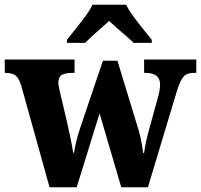

<svg xmlns="http://www.w3.org/2000/svg" viewBox="-24 -786 844 806"><path d="M65 -427Q55 -459 40.5 -469.5Q26 -480 -1 -480H-4V-536H289V-480H278Q250 -480 235.5 -471.5Q221 -463 221 -438Q221 -430 223.5 -417.5Q226 -405 229 -394L257 -275Q265 -239 272.5 -203.5Q280 -168 283 -145H287Q290 -168 297 -195.5Q304 -223 313 -250L408 -531H469L559 -236Q566 -211 570.5 -186Q575 -161 577 -144H581Q584 -167 588.5 -188.5Q593 -210 601 -239L640 -381Q644 -394 646 -408.5Q648 -423 648 -431Q648 -480 587 -480H581V-536H800V-480H788Q761 -480 747 -465Q733 -450 718 -402L597 0H485L394 -310L298 0H184ZM257 -619Q272 -638 293 -664Q314 -690 334 -717Q354 -744 364 -766H506Q516 -744 536 -717Q556 -690 577 -664Q598 -638 613 -619V-606H537Q526 -617 507 -633.5Q488 -650 468 -667.5Q448 -685 434 -698Q420 -685 400.5 -668Q381 -651 363 -634.5Q345 -618 333 -606H257Z"/></svg>

Font: Noto Serif Thai SemiCondensed ExtraBold
Style: Regular
Weight: 800
Width: 4
Designer: Monotype Design Team
Foundry: Monotype Imaging Inc.
Version: Version 2.002; ttfautohint (v1.8.4.7-5d5b)